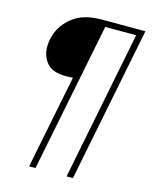

<svg xmlns="http://www.w3.org/2000/svg" viewBox="-125 -826 820 1020"><g transform="rotate(15 285.0 -315.5)"><path d="M376 111H341L504 -709H334L170 111H135L238 -404Q212 -402 201 -402Q126 -402 94.5 -439Q63 -476 63 -529Q63 -544 67 -568Q81 -641 141 -691.5Q201 -742 303 -742H546Z"/></g></svg>

Font: Gontserrat ExtraLight
Style: Italic
Weight: 275
Italic angle: -11.3°
Designer: Julieta Ulanovsky
Foundry: Julieta Ulanovsky
Version: Version 6.001